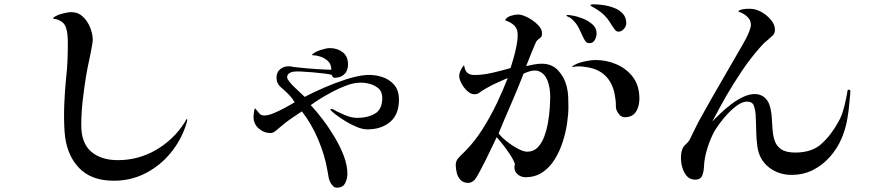

<svg xmlns="http://www.w3.org/2000/svg" viewBox="-20 -817 4040 886"><path d="M844 -262Q843 -258 842 -254.5Q841 -251 840 -246Q817 -172 768.5 -112.5Q720 -53 652.5 -18Q585 17 505 17Q399 17 342 -45Q285 -107 278 -209Q274 -271 276.5 -333.5Q279 -396 285 -457Q290 -500 291.5 -539Q293 -578 293 -618Q293 -635 291.5 -654.5Q290 -674 283.5 -692Q277 -710 261 -719Q245 -729 229 -730Q223 -732 227 -736Q241 -747 267 -754Q293 -761 309 -761Q340 -761 362 -740.5Q384 -720 396 -690Q408 -660 408 -633Q408 -627 407 -621Q406 -615 405 -609Q399 -573 391 -537Q383 -501 377 -465Q368 -409 361.5 -352Q355 -295 355 -238Q355 -157 400.5 -117.5Q446 -78 524 -78Q619 -78 700.5 -125.5Q782 -173 832 -252Q833 -254 835.5 -258Q838 -262 839 -265Q840 -267 842.5 -267Q845 -267 844 -262Z M1821 -357Q1821 -289 1780.5 -254.5Q1740 -220 1675 -220Q1653 -220 1625.5 -231.5Q1598 -243 1573 -258.5Q1548 -274 1531 -287Q1528 -289 1518.5 -297Q1509 -305 1507 -307Q1503 -314 1507.5 -314.5Q1512 -315 1516 -313Q1521 -311 1525.5 -308Q1530 -305 1534 -303Q1551 -295 1569 -287Q1583 -281 1598 -277Q1613 -273 1629 -273Q1676 -273 1710 -292.5Q1744 -312 1744 -365Q1744 -394 1726 -409.5Q1708 -425 1682.5 -431Q1657 -437 1633 -435Q1610 -434 1580 -423Q1550 -412 1519 -396Q1488 -380 1460.5 -363Q1433 -346 1414 -332Q1440 -304 1469 -266Q1498 -228 1524 -184.5Q1550 -141 1566.5 -97.5Q1583 -54 1583 -15Q1583 8 1572.5 28.5Q1562 49 1535 49Q1525 49 1519 43.5Q1513 38 1508 31Q1499 16 1496.5 1Q1494 -14 1491 -30Q1479 -101 1448 -174Q1417 -247 1373 -303Q1349 -287 1324.5 -270.5Q1300 -254 1277 -234L1256 -216Q1251 -212 1244 -207.5Q1237 -203 1229 -203Q1198 -203 1174 -224Q1150 -245 1150 -278Q1150 -284 1151.5 -296.5Q1153 -309 1155 -314Q1155 -316 1157 -316Q1159 -316 1160 -314Q1169 -304 1176.5 -294Q1184 -284 1200 -284Q1218 -284 1245 -295.5Q1272 -307 1298.5 -321.5Q1325 -336 1340 -345Q1330 -362 1316.5 -376.5Q1303 -391 1288 -404Q1282 -409 1276 -414.5Q1270 -420 1265 -427Q1256 -440 1256 -459Q1256 -485 1274.5 -499Q1293 -513 1318 -511Q1322 -511 1326 -510Q1330 -509 1334 -508Q1342 -507 1349 -506.5Q1356 -506 1363 -505Q1399 -501 1436 -498.5Q1473 -496 1509 -495Q1509 -523 1490 -538.5Q1471 -554 1446 -559Q1441 -561 1435.5 -561Q1430 -561 1424 -562Q1417 -562 1422 -567Q1434 -578 1460 -586.5Q1486 -595 1502 -595Q1537 -595 1561.5 -576Q1586 -557 1586 -520Q1586 -491 1569 -474.5Q1552 -458 1523 -458Q1518 -458 1515 -463Q1512 -468 1510 -472Q1498 -475 1473.5 -478Q1449 -481 1421 -483.5Q1393 -486 1368.5 -487Q1344 -488 1333 -486Q1323 -485 1314 -478.5Q1305 -472 1305 -460Q1305 -453 1315 -440.5Q1325 -428 1339.5 -414Q1354 -400 1367 -388Q1380 -376 1386 -370Q1424 -390 1474.5 -412Q1525 -434 1577.5 -451Q1630 -468 1671 -471Q1709 -473 1743 -462Q1777 -451 1799 -425.5Q1821 -400 1821 -357Z M2519 -372Q2519 -412 2507 -444Q2495 -476 2468.5 -487.5Q2442 -499 2396 -477Q2369 -407 2339 -338.5Q2309 -270 2281 -202Q2291 -187 2315.5 -167Q2340 -147 2367.5 -132Q2395 -117 2413 -117Q2442 -117 2461 -136.5Q2480 -156 2491.5 -187Q2503 -218 2509 -253Q2515 -288 2517 -320Q2519 -352 2519 -372ZM2603 -324Q2603 -289 2596.5 -246Q2590 -203 2576 -160Q2562 -117 2539 -80.5Q2516 -44 2483.5 -22Q2451 0 2407 1Q2381 1 2365 -16Q2349 -33 2356 -60Q2351 -77 2335.5 -101Q2320 -125 2302 -148Q2284 -171 2272 -184Q2266 -172 2252.5 -143Q2239 -114 2222.5 -81Q2206 -48 2192 -22Q2178 4 2171 12Q2165 18 2157.5 22.5Q2150 27 2141 27Q2119 27 2106 14Q2093 1 2088 -18.5Q2083 -38 2083 -56Q2083 -76 2098.5 -91.5Q2114 -107 2127 -120Q2169 -162 2206 -220Q2243 -278 2272.5 -340Q2302 -402 2323 -457Q2307 -450 2290 -442.5Q2273 -435 2256 -427Q2240 -419 2222.5 -409Q2205 -399 2190 -388Q2182 -382 2169 -382Q2153 -382 2136.5 -397Q2120 -412 2109.5 -432Q2099 -452 2099 -467Q2099 -478 2104.5 -490Q2110 -502 2116 -510Q2118 -515 2120.5 -514Q2123 -513 2123 -510Q2128 -473 2165 -471Q2203 -470 2251.5 -481Q2300 -492 2336 -503Q2343 -524 2350.5 -551Q2358 -578 2363.5 -606Q2369 -634 2369 -655Q2369 -684 2353 -699.5Q2337 -715 2311 -723Q2317 -738 2337 -744Q2357 -750 2371 -750Q2389 -750 2415 -736.5Q2441 -723 2461 -703.5Q2481 -684 2481 -665Q2482 -649 2475 -644Q2468 -639 2459 -631Q2456 -629 2449 -613Q2442 -597 2433.5 -576Q2425 -555 2418 -537Q2411 -519 2408 -512Q2426 -516 2444 -519.5Q2462 -523 2480 -523Q2527 -523 2556 -491.5Q2585 -460 2595 -418Q2601 -395 2602 -371Q2603 -347 2603 -324ZM2930 -376Q2932 -352 2926.5 -329Q2921 -306 2906 -291Q2891 -276 2862 -276Q2848 -276 2837 -289.5Q2826 -303 2823 -316Q2822 -320 2822 -324Q2822 -328 2822 -332Q2822 -344 2820.5 -356Q2819 -368 2817 -379Q2807 -435 2773 -468Q2739 -501 2681 -508Q2670 -510 2658.5 -510.5Q2647 -511 2636 -510Q2628 -508 2622 -508Q2621 -508 2620.5 -509Q2620 -510 2621 -511Q2640 -525 2673 -532.5Q2706 -540 2729 -540Q2778 -540 2823 -521Q2868 -502 2897.5 -465.5Q2927 -429 2930 -376ZM2733 -663Q2733 -648 2725 -633Q2717 -618 2700 -618Q2688 -618 2682.5 -625.5Q2677 -633 2672 -643Q2663 -663 2652.5 -684.5Q2642 -706 2627 -721Q2616 -732 2611 -735Q2606 -738 2597 -742Q2593 -744 2594 -745.5Q2595 -747 2598 -748Q2602 -748 2610 -747Q2618 -746 2622 -745Q2642 -742 2668 -732Q2694 -722 2713.5 -705Q2733 -688 2733 -663ZM2870 -709Q2870 -696 2859 -683.5Q2848 -671 2834 -671Q2824 -671 2817.5 -680Q2811 -689 2806 -696Q2791 -722 2774.5 -740.5Q2758 -759 2732 -775Q2726 -779 2720 -782Q2714 -785 2708 -789Q2700 -794 2709 -796Q2711 -797 2715 -797Q2719 -797 2721 -797Q2742 -797 2767.5 -793Q2793 -789 2816.5 -779.5Q2840 -770 2855 -753Q2870 -736 2870 -709Z M3904 -397Q3904 -387 3902 -369.5Q3900 -352 3900 -348Q3897 -305 3889 -262.5Q3881 -220 3864 -179Q3844 -132 3810 -93.5Q3776 -55 3731.5 -32.5Q3687 -10 3633 -10Q3573 -10 3528.5 -44.5Q3484 -79 3475 -140Q3470 -177 3469.5 -213.5Q3469 -250 3467 -287Q3466 -307 3459.5 -327.5Q3453 -348 3427 -348Q3407 -348 3384.5 -332.5Q3362 -317 3340 -294Q3318 -271 3301 -247.5Q3284 -224 3275 -208Q3259 -178 3246.5 -140Q3234 -102 3230 -68Q3229 -55 3228 -40Q3227 -25 3222 -11Q3215 12 3188 12Q3163 12 3148.5 -5.5Q3134 -23 3127.5 -48Q3121 -73 3122.5 -97.5Q3124 -122 3132 -136Q3137 -145 3145 -151.5Q3153 -158 3159 -167Q3164 -174 3167 -181.5Q3170 -189 3174 -196Q3184 -216 3194 -236.5Q3204 -257 3215 -276Q3262 -361 3310.5 -444Q3359 -527 3407 -611Q3415 -625 3423 -640Q3431 -655 3437 -671Q3440 -679 3442.5 -687.5Q3445 -696 3445 -703Q3445 -722 3432 -736Q3419 -750 3403 -757Q3400 -759 3396.5 -760Q3393 -761 3390 -762Q3388 -763 3388 -765Q3388 -767 3389 -768Q3404 -776 3431.5 -776.5Q3459 -777 3475 -770Q3493 -764 3511.5 -750Q3530 -736 3543 -718Q3556 -700 3556 -679Q3556 -663 3545 -652.5Q3534 -642 3523 -633Q3505 -619 3488 -599Q3442 -547 3403.5 -489.5Q3365 -432 3330 -372Q3314 -344 3298 -314.5Q3282 -285 3267 -256Q3283 -273 3306 -295Q3329 -317 3355.5 -337Q3382 -357 3410 -370Q3438 -383 3463 -383Q3487 -383 3504.5 -370Q3522 -357 3530 -335Q3539 -309 3541 -279Q3543 -249 3545 -219.5Q3547 -190 3555.5 -166Q3564 -142 3586 -127.5Q3608 -113 3650 -113Q3726 -113 3770.5 -153Q3815 -193 3849 -255Q3862 -278 3870 -304.5Q3878 -331 3883 -356Q3885 -363 3887.5 -378Q3890 -393 3891 -398Q3892 -404 3898 -403Q3904 -402 3904 -397Z"/></svg>

Font: Kaisei Tokumin
Style: Regular
Weight: 400
Designer: Font-Kai, 金井和夫
Foundry: KAZUO KANAI
Version: Version 5.003